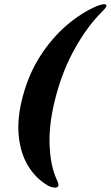

<svg xmlns="http://www.w3.org/2000/svg" viewBox="-20 -758 518 897"><path d="M87 -309.5Q114.5 -413 168 -496.2Q221.5 -579.5 290.5 -639Q359.5 -698.5 434.5 -730.5Q475.5 -745.5 477.5 -731.5Q478.5 -724.5 452.5 -699Q387 -633 330.5 -532.5Q274 -432 241.5 -309.5Q208.5 -187 211.5 -86.5Q214.5 14 244.5 80Q257 105 251.5 112.5Q241.5 125 208.5 111.5Q150.5 79.5 113.2 20Q76 -39.5 67.5 -123Q59 -206.5 87 -309.5Z"/></svg>

Font: Fraunces 72pt Black
Style: Italic
Weight: 900
Italic angle: -16°
Version: Version 1.000;[b76b70a41]